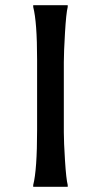

<svg xmlns="http://www.w3.org/2000/svg" viewBox="-20 -720 389 740"><path d="M226 -480V-210Q226 -173 230.5 -101.5Q235 -30 241 -7V0H108V-7Q123 -65 123 -220V-490Q123 -635 108 -693V-700H241V-693Q235 -670 230.5 -594Q226 -518 226 -480Z"/></svg>

Font: Asul
Style: Regular
Weight: 400
Version: Version 1.001